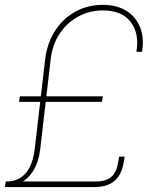

<svg xmlns="http://www.w3.org/2000/svg" viewBox="-22 -755 597 775"><path d="M2 -3.9 5.4 -22.5Q53.2 -22.5 82 -56.4Q110.8 -90.3 118.2 -153.8L160.2 -515.1Q168 -580.1 199.5 -629.6Q231 -679.2 281 -707.3Q331.1 -735.4 392.6 -735.4Q450.2 -735.4 488.8 -710.9Q527.3 -686.5 543.9 -643.8Q560.5 -601.1 551.3 -545.9H528.8Q541 -619.6 505.6 -666.3Q470.2 -712.9 393.1 -712.9Q339.4 -712.9 293.9 -688.2Q248.5 -663.6 219 -619.4Q189.5 -575.2 182.6 -516.1L140.6 -154.8Q137.2 -126.5 129.4 -103Q121.6 -79.6 109.1 -61Q96.7 -42.5 80.6 -29.8Q64.5 -17.1 44.7 -10.5Q24.9 -3.9 2 -3.9ZM-2.4 0 1.5 -22.5H364.7Q405.8 -22.5 427 -40.8Q448.2 -59.1 455.1 -100.1L459 -123H481.4L477.5 -100.1Q469.2 -49.8 440.2 -24.9Q411.1 0 360.8 0ZM54.7 -343.8 58.1 -366.2H393.1L389.6 -343.8Z"/></svg>

Font: Inter 28pt Thin
Style: Italic
Weight: 250
Italic angle: -9.3988°
Designer: Rasmus Andersson
Foundry: rsms
Version: Version 4.001;git-66647c0bb